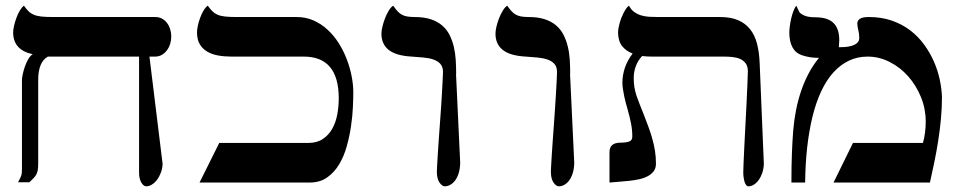

<svg xmlns="http://www.w3.org/2000/svg" viewBox="-20 -637 3375 670"><path d="M465.3 -439.5H147Q113.3 -420.4 113.3 -358.4V-66.9Q113.3 -52.7 111.8 -43.9Q110.4 -35.2 106.9 -28.6Q103.5 -22 97.7 -15.9Q91.8 -9.8 82.5 -1H43Q47.4 -8.8 50 -14.2Q52.7 -19.5 54.2 -24.4Q55.7 -29.3 56.2 -35.4Q56.6 -41.5 56.6 -51.3V-357.4Q56.6 -365.7 59.6 -379.2Q62.5 -392.6 67.4 -406.2Q72.3 -419.9 79.1 -431.4Q85.9 -442.9 94.2 -447.8Q25.9 -462.4 25.9 -523.9Q25.9 -533.7 29.1 -547.4Q32.2 -561 37.4 -575Q42.5 -588.9 49.3 -600.3Q56.2 -611.8 63.5 -617.2Q71.8 -605.5 79.3 -597.9Q86.9 -590.3 97.7 -585.7Q108.4 -581.1 124.3 -579.3Q140.1 -577.6 165.5 -577.6H521Q535.2 -577.6 545.7 -571.8Q556.2 -565.9 563.2 -556.4Q570.3 -546.9 574 -534.7Q577.6 -522.5 577.6 -509.8Q577.6 -497.1 574 -484.6Q570.3 -472.2 563 -462.2Q555.7 -452.1 545.2 -445.8Q534.7 -439.5 521 -439.5H501.5L547.4 -65.4Q546.9 -49.3 541.5 -34.9Q536.1 -20.5 528.1 -9.8Q520 1 510 7.1Q500 13.2 490.2 13.2Q481 13.2 473.1 0Q465.3 -13.2 465.3 -35.2Z M676.3 0 745.1 -138.2H1055.7Q1085.9 -138.2 1106.4 -151.9Q1127 -165.5 1139.4 -187.7Q1151.9 -210 1157 -237.8Q1162.1 -265.6 1162.1 -293.9Q1162.1 -439.5 1040 -439.5H787.6Q762.7 -439.5 741 -443.4Q719.2 -447.3 702.9 -457Q686.5 -466.8 677 -482.9Q667.5 -499 667.5 -523.9Q667.5 -533.7 670.4 -547.4Q673.3 -561 678.5 -575Q683.6 -588.9 690.4 -600.3Q697.3 -611.8 705.1 -617.2Q713.4 -605.5 720.9 -597.9Q728.5 -590.3 739 -585.7Q749.5 -581.1 765.6 -579.3Q781.7 -577.6 806.6 -577.6H1015.1Q1046.9 -577.6 1074 -565.7Q1101.1 -553.7 1123 -533.4Q1145 -513.2 1161.9 -486.6Q1178.7 -460 1189.9 -430.7Q1201.2 -401.4 1207 -371.3Q1212.9 -341.3 1212.9 -314.5Q1212.9 -293.5 1211.4 -262.2Q1210 -231 1204.8 -196Q1199.7 -161.1 1189.9 -126.2Q1180.2 -91.3 1163.3 -63.2Q1146.5 -35.2 1121.3 -17.6Q1096.2 0 1060.5 0Z M1525.9 -385.7Q1525.9 -403.8 1516.6 -414.1Q1507.3 -424.3 1492.2 -429.4Q1477.1 -434.6 1457.3 -436.3Q1437.5 -438 1417 -439.5Q1362.3 -442.4 1336.7 -462.6Q1311 -482.9 1311 -519.5Q1311 -529.8 1314.5 -544.2Q1317.9 -558.6 1323.5 -573Q1329.1 -587.4 1336.4 -599.6Q1343.8 -611.8 1352.1 -617.2Q1359.9 -606 1366.7 -598.4Q1373.5 -590.8 1381.6 -586.2Q1389.6 -581.5 1400.4 -579.6Q1411.1 -577.6 1426.8 -577.6Q1459.5 -577.6 1483.2 -569.8Q1506.8 -562 1522.9 -548.1Q1539.1 -534.2 1548.6 -515.4Q1558.1 -496.6 1563.5 -474.4Q1568.8 -452.1 1570.3 -428Q1571.8 -403.8 1571.8 -379.4H1571.3L1585.9 -68.8Q1585.4 -48.8 1580.8 -33.4Q1576.2 -18.1 1568.6 -7.8Q1561 2.4 1551.5 7.8Q1542 13.2 1532.2 13.2Q1522.9 13.2 1513.7 0Q1504.4 -13.2 1504.4 -38.6Q1504.4 -44.4 1505.4 -59.8Q1506.3 -75.2 1507.6 -96.7Q1508.8 -118.2 1510.7 -144.3Q1512.7 -170.4 1514.6 -198.2Q1516.6 -226.1 1518.6 -254.2Q1520.5 -282.2 1522 -307.1Q1523.4 -332 1524.4 -352.5Q1525.4 -373 1525.9 -385.7Z M1923.8 -385.7Q1923.8 -403.8 1914.6 -414.1Q1905.3 -424.3 1890.1 -429.4Q1875 -434.6 1855.2 -436.3Q1835.4 -438 1814.9 -439.5Q1760.3 -442.4 1734.6 -462.6Q1709 -482.9 1709 -519.5Q1709 -529.8 1712.4 -544.2Q1715.8 -558.6 1721.4 -573Q1727.1 -587.4 1734.4 -599.6Q1741.7 -611.8 1750 -617.2Q1757.8 -606 1764.6 -598.4Q1771.5 -590.8 1779.5 -586.2Q1787.6 -581.5 1798.3 -579.6Q1809.1 -577.6 1824.7 -577.6Q1857.4 -577.6 1881.1 -569.8Q1904.8 -562 1920.9 -548.1Q1937 -534.2 1946.5 -515.4Q1956.1 -496.6 1961.4 -474.4Q1966.8 -452.1 1968.3 -428Q1969.7 -403.8 1969.7 -379.4H1969.2L1983.9 -68.8Q1983.4 -48.8 1978.8 -33.4Q1974.1 -18.1 1966.6 -7.8Q1959 2.4 1949.5 7.8Q1939.9 13.2 1930.2 13.2Q1920.9 13.2 1911.6 0Q1902.3 -13.2 1902.3 -38.6Q1902.3 -44.4 1903.3 -59.8Q1904.3 -75.2 1905.5 -96.7Q1906.7 -118.2 1908.7 -144.3Q1910.6 -170.4 1912.6 -198.2Q1914.6 -226.1 1916.5 -254.2Q1918.5 -282.2 1919.9 -307.1Q1921.4 -332 1922.4 -352.5Q1923.3 -373 1923.8 -385.7Z M2257.8 -439.5Q2248.5 -439.5 2239.3 -439.9Q2230 -440.4 2220.7 -441.4Q2206.1 -425.8 2198.7 -406Q2191.4 -386.2 2191.4 -365.2Q2191.4 -347.2 2193.8 -332.5Q2196.3 -317.9 2200.9 -303.7Q2205.6 -289.6 2211.9 -273.9Q2218.3 -258.3 2226.1 -238.3Q2234.9 -215.3 2242.7 -194.6Q2250.5 -173.8 2256.3 -152.8Q2262.2 -131.8 2265.6 -110.6Q2269 -89.4 2269 -65.9Q2269 -49.8 2261 -39.3Q2252.9 -28.8 2240 -22Q2227.1 -15.1 2210.2 -11.5Q2193.4 -7.8 2175.3 -5.9Q2157.2 -3.9 2139.4 -2.7Q2121.6 -1.5 2106.9 0V-106.4Q2106.9 -139.2 2145.5 -139.2Q2164.1 -139.2 2175.3 -143.1Q2186.5 -147 2186.5 -160.2Q2186.5 -183.6 2181.9 -206.8Q2177.2 -230 2170.9 -252.4Q2168 -262.2 2164.6 -274.7Q2161.1 -287.1 2158.4 -300.3Q2155.8 -313.5 2153.8 -325.9Q2151.9 -338.4 2151.9 -348.6Q2151.9 -374.5 2160.6 -400.4Q2169.4 -426.3 2187.5 -450.2Q2165.5 -458.5 2151.6 -475.3Q2137.7 -492.2 2136.7 -522.5Q2137.2 -538.6 2142.3 -556.9Q2147.5 -575.2 2155.8 -591.3Q2160.2 -600.1 2164.8 -606.7Q2169.4 -613.3 2174.8 -617.2Q2182.6 -602.5 2193.8 -594.7Q2205.1 -586.9 2218.5 -583Q2231.9 -579.1 2246.8 -578.4Q2261.7 -577.6 2276.9 -577.6H2492.7Q2529.8 -577.6 2555.4 -566.7Q2581.1 -555.7 2597.4 -535.2Q2613.8 -514.6 2621.6 -484.9Q2629.4 -455.1 2630.9 -417L2645.5 -65.4Q2645 -49.3 2640.4 -34.9Q2635.7 -20.5 2628.2 -9.8Q2620.6 1 2611.1 7.1Q2601.6 13.2 2591.8 13.2Q2587.4 13.2 2584 9Q2580.6 4.9 2578.4 -2Q2576.2 -8.8 2575 -17.6Q2573.7 -26.4 2573.7 -35.2Q2573.7 -43 2574.7 -67.6Q2575.7 -92.3 2577.4 -126Q2579.1 -159.7 2581.1 -198.5Q2583 -237.3 2585 -273.9Q2586.9 -310.5 2588.1 -341.3Q2589.4 -372.1 2589.8 -389.2Q2589.4 -406.2 2581.8 -416.3Q2574.2 -426.3 2562.5 -431.4Q2550.8 -436.5 2536.1 -438Q2521.5 -439.5 2506.8 -439.5Z M3267.1 -297.9Q3267.1 -259.8 3263.4 -221.4Q3259.8 -183.1 3253.9 -145.5Q3248 -107.9 3240.5 -71.5Q3232.9 -35.2 3225.1 0H2888.7L2956.5 -138.2H3200.7Q3210.4 -172.9 3210.4 -212.9Q3210.4 -257.3 3193.8 -298.1Q3177.2 -338.9 3149.4 -370.4Q3121.6 -401.9 3084.7 -420.7Q3047.9 -439.5 3007.8 -439.5Q2972.2 -439.5 2942.4 -425.3Q2912.6 -411.1 2888.2 -384.3Q2840.3 -331.1 2815.4 -230.5Q2791 -130.4 2789.6 0H2741.7Q2741.7 -55.7 2743.4 -100.8Q2745.1 -146 2748 -181.6Q2751 -217.3 2757.6 -251.5Q2764.2 -285.6 2774.9 -317.6Q2785.6 -349.6 2801 -379.2Q2816.4 -408.7 2837.9 -435.1Q2822.8 -435.1 2808.6 -437Q2794.4 -439 2778.3 -444.3Q2755.9 -452.1 2745.1 -472.4Q2734.4 -492.7 2734.4 -523.4Q2734.4 -532.2 2736.1 -545.7Q2737.8 -559.1 2741 -572.8Q2744.1 -586.4 2748.8 -598.6Q2753.4 -610.8 2758.8 -617.2Q2762.7 -609.9 2765.1 -603.8Q2767.6 -597.7 2769.5 -594.7Q2773.9 -588.4 2787.6 -582.5Q2801.3 -576.7 2825.2 -576.7Q2868.2 -576.7 2888.4 -556.9Q2908.7 -537.1 2908.7 -497.1Q2908.7 -490.2 2907.2 -472.2Q2915.5 -472.2 2927.7 -472.9Q2939.9 -473.6 2951.2 -476.8Q2962.4 -480 2970.5 -486.6Q2978.5 -493.2 2978.5 -504.9Q2978.5 -519 2975.1 -532Q2971.7 -544.9 2971.7 -555.2Q2971.7 -565.4 2981 -571.5Q2990.2 -577.6 3011.7 -577.6Q3055.7 -577.6 3091.8 -565.2Q3127.9 -552.7 3156 -531.2Q3184.1 -509.8 3204.6 -481.7Q3225.1 -453.6 3238.8 -422.6Q3252.4 -391.6 3259.3 -359.4Q3266.1 -327.1 3267.1 -297.9Z"/></svg>

Font: Cardo
Style: Bold
Weight: 700
Designer: David J. Perry
Foundry: David J. Perry
Version: Version 1.0011